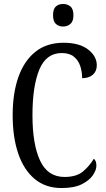

<svg xmlns="http://www.w3.org/2000/svg" viewBox="-20 -940 538 970"><path d="M291 10Q210 10 155 -36Q100 -82 72 -164.5Q44 -247 44 -358Q44 -469 73 -551Q102 -633 159 -678.5Q216 -724 301 -724Q381 -724 425 -690Q469 -656 469 -610Q469 -580 449 -562.5Q429 -545 395 -545Q395 -577 385.5 -606Q376 -635 353.5 -653.5Q331 -672 292 -672Q213 -672 178.5 -588Q144 -504 144 -358Q144 -211 182.5 -128.5Q221 -46 306 -46Q366 -46 399 -73.5Q432 -101 454 -138Q467 -128 467 -103Q467 -81 449 -54.5Q431 -28 392.5 -9Q354 10 291 10ZM299 -806Q277 -806 262.5 -819Q248 -832 248 -863Q248 -895 262.5 -907.5Q277 -920 299 -920Q320 -920 335.5 -907.5Q351 -895 351 -863Q351 -832 335.5 -819Q320 -806 299 -806Z"/></svg>

Font: Noto Serif Tamil ExtraCondensed
Style: Regular
Weight: 400
Width: 2
Designer: Indian Type Foundry, Tom Grace, and the Monotype Design Team
Foundry: Monotype Imaging Inc.
Version: Version 2.004; ttfautohint (v1.8.4.7-5d5b)